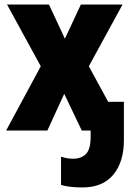

<svg xmlns="http://www.w3.org/2000/svg" viewBox="-20 -573 570 843"><path d="M7 0 159 -282 11 -553H195L265 -403L335 -553H518L370 -282L455 -126H524V42Q524 138 477.5 194Q431 250 342 250Q284 250 248 239V115Q276 124 300 124Q337 124 357.5 103Q378 82 378 27V0H339L262 -161L188 0Z"/></svg>

Font: Noto Sans Mono Condensed Black
Style: Regular
Weight: 900
Width: 3
Designer: Monotype Design Team
Foundry: Monotype Imaging Inc.
Version: Version 2.014